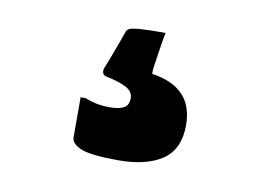

<svg xmlns="http://www.w3.org/2000/svg" viewBox="-47 -152 695 477"><g transform="rotate(10 300.0 87.0)"><path d="M336 -79Q332 -59 328 -31.5Q324 -4 321 16V27Q426 42 426 138Q426 199 386 226Q346 253 275 253Q205 253 180.5 242.5Q156 232 156 216V115H168Q183 121 198 124Q213 127 232 127Q254 127 266.5 120.5Q279 114 279 96Q279 79 261 69.5Q243 60 209 53Q202 51 200.5 45Q199 39 201 34Q206 22 213.5 2Q221 -18 228 -37Q235 -56 238 -65Q240 -70 246 -73Q252 -76 272.5 -77.5Q293 -79 336 -79Z"/></g></svg>

Font: Recursive Sn Lnr St Blk
Style: Regular
Weight: 900
Version: Version 1.079;hotconv 1.0.112;makeotfexe 2.5.65598; ttfautoh